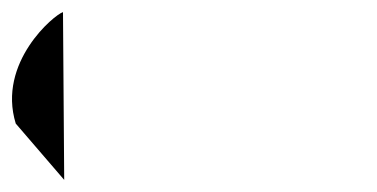

<svg xmlns="http://www.w3.org/2000/svg" viewBox="-106 -297 623 317"><path d="M0 0 -80 -93C-111 -194 -16 -273 -2 -277Z"/></svg>

Font: MewTooHand
Style: CondLta
Weight: 400
Designer: Mew Too, Robert Jablonski
Version: Version 0.77